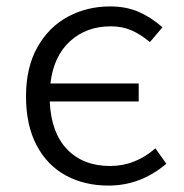

<svg xmlns="http://www.w3.org/2000/svg" viewBox="-20 -565 572 598"><path d="M61 -265Q61 -355 96.5 -418Q132 -481 191.5 -513Q251 -545 323 -545Q373 -545 412 -528Q451 -511 486 -480L447 -434Q418 -458 389.5 -470.5Q361 -483 325 -483Q249 -483 198 -436.5Q147 -390 137 -305H412V-249H135Q139 -152 189 -100Q239 -48 323 -48Q401 -48 464 -103L498 -55Q418 13 318 13Q243 13 185 -18.5Q127 -50 94 -112.5Q61 -175 61 -265Z"/></svg>

Font: Nebula Sans Book
Style: Regular
Weight: 400
Designer: Paul D. Hunt for Adobe (as Source Sans)
Foundry: Nebula Entertainment & Broadcasting LLC
Version: Version 1.010